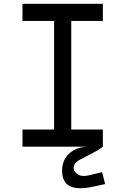

<svg xmlns="http://www.w3.org/2000/svg" viewBox="-20 -770 658 1008"><path d="M516 134 532 196 469 210Q306 246 306 126Q306 69 345 34.5Q384 0 447 0H98V-90H264V-660H98V-750H520V-660H354V-90H520V0Q494 20 458 38Q422 56 400 68Q378 80 372 92Q358 119 381 140Q404 161 448 150Z"/></svg>

Font: Hermit
Style: Regular
Weight: 400
Designer: Pablo Caro
Version: Version 2.000;PS 002.000;hotconv 1.0.88;makeotf.lib2.5.64775